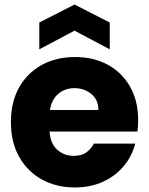

<svg xmlns="http://www.w3.org/2000/svg" viewBox="-20 -817 656 845"><path d="M575 -185Q561 -130 525 -86.5Q489 -43 434 -17.5Q379 8 310 8Q228 8 164.5 -27Q101 -62 64.5 -126.5Q28 -191 28 -279Q28 -368 64 -432Q100 -496 163.5 -531Q227 -566 310 -566Q392 -566 454.5 -532Q517 -498 552.5 -435.5Q588 -373 588 -288Q588 -261 585 -238H198Q202 -184 232.5 -157.5Q263 -131 304 -131Q340 -131 361 -147Q382 -163 393 -185ZM308 -429Q266 -429 236.5 -404Q207 -379 200 -333H413Q413 -378 382 -403.5Q351 -429 308 -429ZM463 -600 308 -682 153 -600V-718L308 -797L463 -718Z"/></svg>

Font: Poppins
Style: Bold
Weight: 700
Designer: Ninad Kale (Devanagari), Jonny Pinhorn (Latin)
Version: Version 5.002